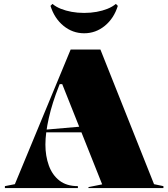

<svg xmlns="http://www.w3.org/2000/svg" viewBox="-20 -961 860 981"><path d="M5 0V-10L56 -20L341 -708H493L767 -20L815 -10V0H432V-5L502 -19L298 -531H285L281 -521Q247 -436 229.5 -358.5Q212 -281 212 -222Q212 -164 229.5 -115.5Q247 -67 283.5 -38.5Q320 -10 378 -10V0ZM172 -285V-295L402 -315V-285ZM410 -791Q351 -791 304.5 -829Q258 -867 238 -931L248 -941Q266 -926 291 -916Q316 -906 346 -900.5Q376 -895 410 -895Q444 -895 474 -900.5Q504 -906 529 -916Q554 -926 572 -941L582 -931Q562 -867 515.5 -829Q469 -791 410 -791Z"/></svg>

Font: Kalnia Thin
Style: Bold
Weight: 700
Version: Version 1.105